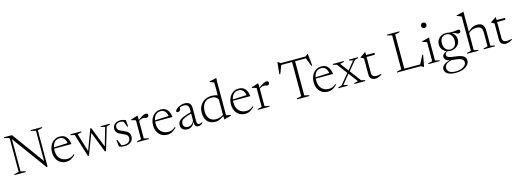

<svg xmlns="http://www.w3.org/2000/svg" viewBox="0 -1864 8857 3282"><g transform="rotate(-15 4429.0 -223.0)"><path d="M123.5 -33.5V-631.5L34.5 -656V-670H175.5L591 -99.5V-636.5L505 -656V-670H707.5V-656L624 -636.5V10H606L156.5 -605V-33.5L242 -14V0H40V-14Z M957 -436Q1033.5 -436 1072 -386.5Q1110.5 -337 1117 -260H811.5Q810 -243 810 -224.5Q810 -135 858 -83.5Q906 -32 987.5 -32Q1020 -32 1049.2 -43.5Q1078.5 -55 1112 -83L1121.5 -71.5Q1079 -29.5 1042.2 -9.8Q1005.5 10 957.5 10Q898.5 10 854 -17.2Q809.5 -44.5 784.8 -93.5Q760 -142.5 760 -206.5Q760 -269.5 783.8 -321.8Q807.5 -374 851.8 -405Q896 -436 957 -436ZM945.5 -408.5Q894.5 -408.5 860 -376Q825.5 -343.5 814.5 -282L1059 -293.5Q1051 -347.5 1022.5 -378Q994 -408.5 945.5 -408.5Z M1750.5 -395.5 1678.5 -411V-426H1840V-411L1778.5 -395.5L1657.5 10H1639L1495 -356L1355.5 10H1337.5L1212.5 -394L1141.5 -411V-426H1336V-411L1264 -395L1362 -71L1499 -436H1514.5L1657.5 -72.5Z M2023.5 -436Q2053 -436 2075.2 -430.8Q2097.5 -425.5 2122.5 -412.5L2132.5 -298H2118L2079 -397Q2054 -410.5 2023 -410.5Q1978 -410.5 1955 -390.5Q1932 -370.5 1932 -337Q1932 -311 1946.2 -294.8Q1960.5 -278.5 1983.5 -267.5Q2006.5 -256.5 2032.5 -245.5Q2059 -235 2084.5 -220.5Q2110 -206 2126.5 -181.8Q2143 -157.5 2143 -118Q2143 -59.5 2100.2 -24.8Q2057.5 10 1993 10Q1934 10 1892 -7.5L1877.5 -127H1892.5L1938 -19Q1958 -13.5 1984.5 -13.5Q2037 -13.5 2067.5 -38.2Q2098 -63 2098 -107Q2098 -136.5 2082 -154Q2066 -171.5 2041.2 -182.8Q2016.5 -194 1990 -205.5Q1964 -216.5 1941.2 -230.8Q1918.5 -245 1904.5 -266.8Q1890.5 -288.5 1890.5 -323Q1890.5 -372 1929.2 -404Q1968 -436 2023.5 -436Z M2478.5 -432.5Q2498 -432.5 2506.5 -423.2Q2515 -414 2515 -399Q2515 -382 2504.2 -371.5Q2493.5 -361 2475 -361Q2461.5 -361 2449 -366Q2436.5 -371 2417 -371Q2401 -371 2379.8 -364Q2358.5 -357 2337.5 -341.5V-31L2420 -14V0H2212V-14L2288 -31V-366Q2278.5 -371 2258.2 -376.5Q2238 -382 2210.5 -389V-400.5L2329 -436H2335.5L2337 -359.5Q2396.5 -403.5 2428 -418Q2459.5 -432.5 2478.5 -432.5Z M2745 -436Q2821.5 -436 2860 -386.5Q2898.5 -337 2905 -260H2599.5Q2598 -243 2598 -224.5Q2598 -135 2646 -83.5Q2694 -32 2775.5 -32Q2808 -32 2837.2 -43.5Q2866.5 -55 2900 -83L2909.5 -71.5Q2867 -29.5 2830.2 -9.8Q2793.5 10 2745.5 10Q2686.5 10 2642 -17.2Q2597.5 -44.5 2572.8 -93.5Q2548 -142.5 2548 -206.5Q2548 -269.5 2571.8 -321.8Q2595.5 -374 2639.8 -405Q2684 -436 2745 -436ZM2733.5 -408.5Q2682.5 -408.5 2648 -376Q2613.5 -343.5 2602.5 -282L2847 -293.5Q2839 -347.5 2810.5 -378Q2782 -408.5 2733.5 -408.5Z M3297.5 7.5Q3261.5 7.5 3245.2 -12.8Q3229 -33 3229.5 -87Q3213 -39 3179 -14.5Q3145 10 3102 10Q3052.5 10 3020.2 -16.2Q2988 -42.5 2988 -94Q2988 -118.5 2997 -139.8Q3006 -161 3031.2 -180.5Q3056.5 -200 3104.2 -219.2Q3152 -238.5 3229.5 -259.5V-311.5Q3229.5 -352.5 3208.8 -376Q3188 -399.5 3138.5 -399.5Q3110 -399.5 3071.5 -385.5Q3068 -366 3064.2 -351.5Q3060.5 -337 3053.5 -330Q3047.5 -323.5 3037.8 -320.2Q3028 -317 3018.5 -317Q2992 -317 2992 -337.5Q2992 -350.5 3007.2 -366.5Q3022.5 -382.5 3047.5 -397.2Q3072.5 -412 3101.8 -421.5Q3131 -431 3158.5 -431Q3225 -431 3251.8 -401.8Q3278.5 -372.5 3278.5 -320.5V-79.5Q3278.5 -51 3290 -38.8Q3301.5 -26.5 3322 -26.5Q3334 -26.5 3346.8 -30.8Q3359.5 -35 3374 -45V-30Q3355 -10 3335.8 -1.2Q3316.5 7.5 3297.5 7.5ZM3039.5 -103Q3039.5 -66.5 3061.8 -47.2Q3084 -28 3121 -28Q3150.5 -28 3175 -43Q3199.5 -58 3214.5 -81.2Q3229.5 -104.5 3229.5 -129.5V-235Q3146.5 -212 3106 -192.2Q3065.5 -172.5 3052.5 -151.2Q3039.5 -130 3039.5 -103Z M3751.5 9.5 3749.5 -48.5Q3707 -23.5 3681.8 -11Q3656.5 1.5 3638.5 5.8Q3620.5 10 3600.5 10Q3506 10 3456.5 -44.8Q3407 -99.5 3407 -195.5Q3407 -271.5 3439 -325.5Q3471 -379.5 3524.2 -407.8Q3577.5 -436 3641.5 -436Q3670 -436 3695.2 -431.8Q3720.5 -427.5 3749 -416.5V-643Q3740 -649 3716.8 -657.5Q3693.5 -666 3672 -673.5V-681L3796.5 -709.5H3803L3798 -648V-53.5Q3804 -50.5 3819.2 -46.8Q3834.5 -43 3851.2 -39.5Q3868 -36 3878.5 -35V-23.5L3758 9.5ZM3749 -327Q3749 -359.5 3715.8 -383Q3682.5 -406.5 3630.5 -406.5Q3547.5 -406.5 3504.5 -353Q3461.5 -299.5 3461.5 -208Q3461.5 -123.5 3504.2 -76.8Q3547 -30 3618 -30Q3650 -30 3682.5 -39.5Q3715 -49 3749 -70.5Z M4123.5 -436Q4200 -436 4238.5 -386.5Q4277 -337 4283.5 -260H3978Q3976.5 -243 3976.5 -224.5Q3976.5 -135 4024.5 -83.5Q4072.5 -32 4154 -32Q4186.5 -32 4215.8 -43.5Q4245 -55 4278.5 -83L4288 -71.5Q4245.5 -29.5 4208.8 -9.8Q4172 10 4124 10Q4065 10 4020.5 -17.2Q3976 -44.5 3951.2 -93.5Q3926.5 -142.5 3926.5 -206.5Q3926.5 -269.5 3950.2 -321.8Q3974 -374 4018.2 -405Q4062.5 -436 4123.5 -436ZM4112 -408.5Q4061 -408.5 4026.5 -376Q3992 -343.5 3981 -282L4225.5 -293.5Q4217.5 -347.5 4189 -378Q4160.5 -408.5 4112 -408.5Z M4614 -432.5Q4633.5 -432.5 4642 -423.2Q4650.5 -414 4650.5 -399Q4650.5 -382 4639.8 -371.5Q4629 -361 4610.5 -361Q4597 -361 4584.5 -366Q4572 -371 4552.5 -371Q4536.5 -371 4515.2 -364Q4494 -357 4473 -341.5V-31L4555.5 -14V0H4347.5V-14L4423.5 -31V-366Q4414 -371 4393.8 -376.5Q4373.5 -382 4346 -389V-400.5L4464.5 -436H4471L4472.5 -359.5Q4532 -403.5 4563.5 -418Q4595 -432.5 4614 -432.5Z M5260.5 -14V0H5040V-14L5123.5 -33.5V-638H4932L4875.5 -490L4859.5 -493L4881.5 -702.5H4888.5L4932 -670H5368.5L5412.5 -702.5H5419.5L5441 -493.5L5425 -490L5369 -638H5177V-33.5Z M5587 -436Q5663.5 -436 5702 -386.5Q5740.5 -337 5747 -260H5441.5Q5440 -243 5440 -224.5Q5440 -135 5488 -83.5Q5536 -32 5617.5 -32Q5650 -32 5679.2 -43.5Q5708.5 -55 5742 -83L5751.5 -71.5Q5709 -29.5 5672.2 -9.8Q5635.5 10 5587.5 10Q5528.5 10 5484 -17.2Q5439.5 -44.5 5414.8 -93.5Q5390 -142.5 5390 -206.5Q5390 -269.5 5413.8 -321.8Q5437.5 -374 5481.8 -405Q5526 -436 5587 -436ZM5575.5 -408.5Q5524.5 -408.5 5490 -376Q5455.5 -343.5 5444.5 -282L5689 -293.5Q5681 -347.5 5652.5 -378Q5624 -408.5 5575.5 -408.5Z M6183 -32 6250.5 -15V0H6056V-15L6126.5 -31L6003 -195.5L5868 -30.5L5936.5 -15V0H5773.5V-15L5835 -30.5L5988 -214.5L5853.5 -394L5785.5 -411V-426H5980V-411L5909.5 -395L6019.5 -248L6139 -395.5L6071.5 -411V-426H6233.5V-411L6172 -395.5L6034.5 -229.5Z M6376.5 -107.5Q6376.5 -35.5 6456 -35.5Q6490.5 -35.5 6542 -49V-33Q6510.5 -16 6491.5 -7.8Q6472.5 0.5 6458.5 3.2Q6444.5 6 6428.5 6Q6386 6 6356.8 -17.8Q6327.5 -41.5 6327.5 -92V-379L6274 -407.5V-413Q6297 -428.5 6321.5 -445Q6346 -461.5 6368 -477H6376.5V-426H6527.5L6520.5 -392H6376.5Z M7281.5 25.5H7275L7229.5 0H6810.5V-14L6894 -33.5V-636.5L6810.5 -656V-670H7031V-656L6947.5 -636.5V-32H7229L7306 -183L7320.5 -179Z M7459.5 -615.5Q7438.5 -615.5 7425.2 -629Q7412 -642.5 7412 -663Q7412 -682.5 7425.2 -696Q7438.5 -709.5 7459.5 -709.5Q7481.5 -709.5 7494.5 -696Q7507.5 -682.5 7507.5 -663Q7507.5 -642.5 7494.5 -629Q7481.5 -615.5 7459.5 -615.5ZM7494 -436 7490 -376V-31L7566.5 -14V0H7365V-14L7441 -31V-368Q7432.5 -372.5 7409.2 -379.8Q7386 -387 7363 -392.5V-405L7488.5 -436Z M7791.5 -122Q7765.5 -122 7741.5 -128.5Q7694.5 -113.5 7694.5 -76Q7694.5 -59.5 7704 -46.8Q7713.5 -34 7744.8 -24.2Q7776 -14.5 7841 -7.5Q7939 3 7982.5 30.2Q8026 57.5 8026 110.5Q8026 151.5 7996 186.8Q7966 222 7911.5 243.5Q7857 265 7783.5 265Q7689 265 7639.2 234.2Q7589.5 203.5 7589.5 149.5Q7589.5 111.5 7624.8 79.8Q7660 48 7734 30Q7681.5 18 7663.2 -3.8Q7645 -25.5 7645 -51Q7645 -108.5 7725.5 -133.5Q7680 -150.5 7651.8 -188.5Q7623.5 -226.5 7623.5 -276.5Q7623.5 -322.5 7645.5 -358.5Q7667.5 -394.5 7705.8 -415.2Q7744 -436 7791.5 -436Q7817.5 -436 7841.5 -429.5Q7887 -425 7918 -427Q7949 -429 7971 -432.5Q7993 -436 8011.5 -436Q8038.5 -436 8038.5 -409.5Q8038.5 -394 8028.5 -383.2Q8018.5 -372.5 8003.5 -372.5Q7990.5 -372.5 7976.2 -379.2Q7962 -386 7941.8 -394.5Q7921.5 -403 7890.5 -408Q7922.5 -387 7941.2 -354.2Q7960 -321.5 7960 -281Q7960 -235.5 7937.8 -199.5Q7915.5 -163.5 7877.2 -142.8Q7839 -122 7791.5 -122ZM7794 -145Q7841.5 -145 7872.2 -177.5Q7903 -210 7903 -274Q7903 -337.5 7871.8 -375.2Q7840.5 -413 7789 -413Q7742 -413 7711 -380.2Q7680 -347.5 7680 -283.5Q7680 -220.5 7711.5 -182.8Q7743 -145 7794 -145ZM7639.5 144.5Q7639.5 188 7676 214.8Q7712.5 241.5 7788.5 241.5Q7843.5 241.5 7885.5 226.2Q7927.5 211 7951.2 185.2Q7975 159.5 7975 127Q7975 90 7937 68.5Q7899 47 7803.5 40Q7783.5 38.5 7766 36Q7695.5 51 7667.5 80Q7639.5 109 7639.5 144.5Z M8252 0H8050V-14L8126 -31V-638Q8106 -650.5 8045 -671.5V-679.5L8171 -709.5H8177L8175.5 -644.5V-357.5Q8229.5 -406 8267 -421Q8304.5 -436 8345 -436Q8411 -436 8440.2 -400Q8469.5 -364 8469.5 -284.5V-31L8546 -14V0H8344V-14L8420.5 -31V-273Q8420.5 -336.5 8395.8 -362.5Q8371 -388.5 8311.5 -388.5Q8280 -388.5 8243.8 -375.8Q8207.5 -363 8175.5 -334V-31L8252 -14Z M8686.5 -107.5Q8686.5 -35.5 8766 -35.5Q8800.5 -35.5 8852 -49V-33Q8820.5 -16 8801.5 -7.8Q8782.5 0.5 8768.5 3.2Q8754.5 6 8738.5 6Q8696 6 8666.8 -17.8Q8637.5 -41.5 8637.5 -92V-379L8584 -407.5V-413Q8607 -428.5 8631.5 -445Q8656 -461.5 8678 -477H8686.5V-426H8837.5L8830.5 -392H8686.5Z"/></g></svg>

Font: Newsreader Text Light
Style: Regular
Weight: 300
Designer: Hugues Gentile
Foundry: Production Type
Version: Version 1.001